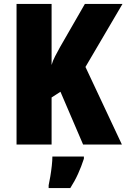

<svg xmlns="http://www.w3.org/2000/svg" viewBox="-20 -734 642 975"><path d="M599 0H402L287 -268L242 -239V0H64V-714H242V-404Q248 -426 260 -448.5Q272 -471 285 -495L411 -714H602L414 -394ZM406 72Q393 112 376.5 148.5Q360 185 337 221H227V207Q231 189 235.5 162Q240 135 243 108Q246 81 246 61H406Z"/></svg>

Font: Noto Sans Telugu Condensed Black
Style: Regular
Weight: 900
Width: 3
Designer: Jelle Bosma - Monotype Design Team
Foundry: Monotype Imaging Inc.
Version: Version 2.005; ttfautohint (v1.8.4.7-5d5b)